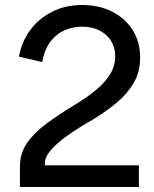

<svg xmlns="http://www.w3.org/2000/svg" viewBox="-20 -750 619 770"><path d="M60 0V-84Q60 -136 89.5 -178Q119 -220 170 -257Q221 -294 282 -331Q330 -360 366 -390Q402 -420 422 -453Q442 -486 442 -524Q442 -577 405 -610Q368 -643 308 -643Q273 -643 240 -629Q207 -615 183 -584Q159 -553 149 -501L56 -523Q66 -580 99.5 -627Q133 -674 187 -702Q241 -730 310 -730Q377 -730 429.5 -703.5Q482 -677 512 -629.5Q542 -582 542 -519Q542 -462 516.5 -418Q491 -374 448.5 -338.5Q406 -303 353 -271Q295 -238 251.5 -207Q208 -176 184 -148Q160 -120 160 -95V-87H537V0Z"/></svg>

Font: Noto Sans Nag Mundari Medium
Style: Regular
Weight: 500
Version: Version 1.000